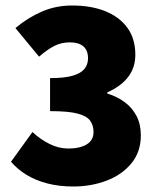

<svg xmlns="http://www.w3.org/2000/svg" viewBox="-20 -666 580 698"><path d="M246 12Q195 12 152.5 1Q110 -10 77 -30Q44 -50 20 -78L98 -186Q127 -159 160.5 -142.5Q194 -126 228 -126Q270 -126 295 -141Q320 -156 320 -186Q320 -210 308 -227Q296 -244 262.5 -253Q229 -262 162 -262V-382Q215 -382 245 -391Q275 -400 287.5 -416Q300 -432 300 -454Q300 -483 283 -497.5Q266 -512 234 -512Q203 -512 177.5 -499Q152 -486 122 -460L36 -564Q83 -603 133.5 -624.5Q184 -646 242 -646Q312 -646 363.5 -625Q415 -604 443.5 -564.5Q472 -525 472 -467Q472 -421 446.5 -387Q421 -353 370 -330V-326Q406 -315 433.5 -294.5Q461 -274 476.5 -244Q492 -214 492 -174Q492 -114 458 -72.5Q424 -31 368 -9.5Q312 12 246 12Z"/></svg>

Font: Mada Black
Style: Regular
Weight: 900
Designer: Khaled Hosny
Version: Version 1.5